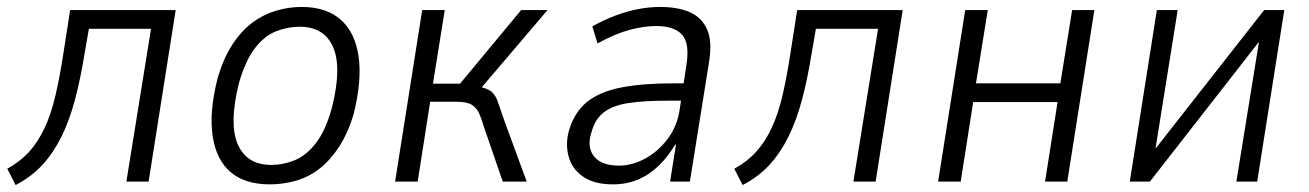

<svg xmlns="http://www.w3.org/2000/svg" viewBox="-20 -523 3770 553"><path d="M25 10 1 -37Q39 -58 64.5 -86.5Q90 -115 108.5 -154.5Q127 -194 139.5 -247Q152 -300 163 -372L182 -494H486L408 0H344L415 -440H236L224 -371Q212 -296 196 -236Q180 -176 157 -129.5Q134 -83 102.5 -48.5Q71 -14 25 10Z M757 8Q686 8 644.5 -27Q603 -62 592.5 -131Q582 -200 607 -299Q624 -356 649.5 -395Q675 -434 706.5 -457.5Q738 -481 774.5 -492Q811 -503 849 -503Q919 -503 960.5 -467Q1002 -431 1012.5 -362.5Q1023 -294 999 -196Q982 -139 956.5 -100Q931 -61 900 -37Q869 -13 832.5 -2.5Q796 8 757 8ZM761 -48Q796 -48 829 -61.5Q862 -75 890 -111Q918 -147 936 -213Q965 -328 939.5 -387Q914 -446 843 -446Q809 -446 775.5 -433Q742 -420 714.5 -384.5Q687 -349 668 -283Q639 -166 665 -107Q691 -48 761 -48Z M1118 0 1196 -494H1261L1227 -282H1305L1481 -494H1557L1356 -258L1353 -275Q1384 -269 1396 -258.5Q1408 -248 1414 -229.5Q1420 -211 1432 -177L1497 0H1428L1374 -157Q1367 -181 1360 -196.5Q1353 -212 1339 -221Q1325 -230 1294 -230H1219L1183 0Z M1745 8Q1691 8 1659 -14.5Q1627 -37 1617.5 -73Q1608 -109 1619 -148Q1635 -201 1671.5 -230Q1708 -259 1769 -271Q1830 -283 1919 -283H1961L1954 -233H1902Q1834 -233 1789 -226Q1744 -219 1718.5 -199Q1693 -179 1683 -140Q1670 -99 1691 -72.5Q1712 -46 1763 -46Q1801 -46 1838.5 -66.5Q1876 -87 1903 -123Q1930 -159 1937 -204L1957 -336Q1967 -398 1944.5 -423Q1922 -448 1870 -448Q1835 -448 1793.5 -437Q1752 -426 1701 -398L1686 -447Q1720 -466 1753.5 -478.5Q1787 -491 1819 -497Q1851 -503 1881 -503Q1932 -503 1966.5 -488Q2001 -473 2016.5 -438.5Q2032 -404 2022 -343L1967 0H1910L1927 -107H1925Q1905 -73 1878 -46.5Q1851 -20 1818 -6Q1785 8 1745 8Z M2119 10 2095 -37Q2133 -58 2158.5 -86.5Q2184 -115 2202.5 -154.5Q2221 -194 2233.5 -247Q2246 -300 2257 -372L2276 -494H2580L2502 0H2438L2509 -440H2330L2318 -371Q2306 -296 2290 -236Q2274 -176 2251 -129.5Q2228 -83 2196.5 -48.5Q2165 -14 2119 10Z M2682 0 2760 -494H2825L2791 -283H3034L3068 -494H3132L3054 0H2990L3026 -229H2783L2747 0Z M3234 0 3312 -494H3372L3306 -82H3298L3621 -494H3679L3601 0H3541L3608 -414H3615L3292 0Z"/></svg>

Font: Nunito Sans 7pt Condensed Light
Style: Italic
Weight: 300
Width: 3
Italic angle: -9°
Designer: Vernon Adams
Foundry: Vernon Adams
Version: Version 3.101;gftools[0.9.27]